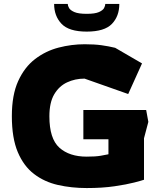

<svg xmlns="http://www.w3.org/2000/svg" viewBox="-20 -942 811 972"><path d="M419 10Q342 10 273.5 -5.5Q205 -21 152.5 -61Q100 -101 70 -172Q40 -243 40 -354Q40 -461 72 -531.5Q104 -602 157.5 -643Q211 -684 276.5 -701Q342 -718 409 -718Q458 -718 494 -713Q530 -708 563 -700L699 -621L629 -466L408 -544Q360 -544 319.5 -525Q279 -506 254.5 -464.5Q230 -423 230 -353Q230 -240 280.5 -194.5Q331 -149 419 -149Q464 -149 489.5 -153.5Q515 -158 529 -161V-237H402V-385H720L731 -325L709 -242V-32Q698 -28 659.5 -18Q621 -8 559.5 1Q498 10 419 10ZM419 -782Q329 -782 291.5 -821.5Q254 -861 254 -922H323Q323 -913 329.5 -901.5Q336 -890 356.5 -881Q377 -872 419 -872Q461 -872 481 -881Q501 -890 507 -901.5Q513 -913 513 -922H584Q584 -860 546.5 -821Q509 -782 419 -782Z"/></svg>

Font: Rowdies
Style: Regular
Weight: 400
Designer: Jaikishan Patel
Version: Version 1.000; ttfautohint (v1.8.3)